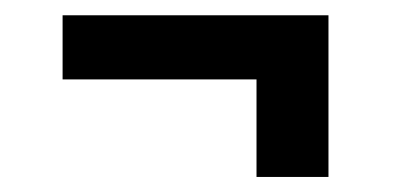

<svg xmlns="http://www.w3.org/2000/svg" viewBox="-20 -413 525 250"><path d="M407.7 -182.6H314V-309.6H61.5V-393.1H407.7Z"/></svg>

Font: Roboto Condensed
Style: Bold
Weight: 700
Designer: Google
Version: Version 2.134; 2016